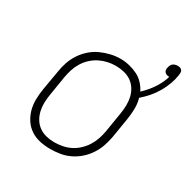

<svg xmlns="http://www.w3.org/2000/svg" viewBox="-151 -786 913 930"><g transform="rotate(30 305.5 -321.0)"><path d="M248 8Q219 8 190.5 2Q162 -4 138.5 -19.5Q115 -35 99.5 -58.5Q84 -82 76.5 -109Q69 -136 69.5 -166Q70 -196 75 -226L94 -336Q98 -363 107 -389.5Q116 -416 132 -440.5Q148 -465 170 -484.5Q192 -504 218 -516Q244 -528 271.5 -534.5Q299 -541 327 -541Q352 -541 376.5 -535Q401 -529 422.5 -518.5Q444 -508 460.5 -490.5Q477 -473 488 -451Q518 -479 540.5 -512.5Q563 -546 574 -583Q573 -583 572 -583Q571 -583 570 -583Q564 -583 558 -585.5Q552 -588 548 -592.5Q544 -597 543 -603.5Q542 -610 544 -617Q545 -623 548 -630Q551 -637 556.5 -641.5Q562 -646 569 -648Q576 -650 583 -650Q590 -650 596.5 -648Q603 -646 607 -640.5Q611 -635 611 -628Q611 -621 610 -614Q606 -587 596.5 -561Q587 -535 572.5 -510Q558 -485 539 -463Q520 -441 498 -422Q506 -395 505.5 -364.5Q505 -334 500 -304L482 -194Q477 -167 468 -140.5Q459 -114 443 -89.5Q427 -65 405 -45.5Q383 -26 357 -13.5Q331 -1 303 3.5Q275 8 248 8ZM249 -30Q272 -30 295 -34.5Q318 -39 339 -49.5Q360 -60 378 -77Q396 -94 408.5 -114Q421 -134 428.5 -156Q436 -178 440 -201L458 -311Q462 -334 462.5 -358Q463 -382 458 -404Q453 -426 441 -445Q429 -464 411 -476.5Q393 -489 370 -494.5Q347 -500 323 -500Q301 -500 278.5 -495Q256 -490 235 -479.5Q214 -469 196 -452.5Q178 -436 165.5 -415.5Q153 -395 146 -373.5Q139 -352 135 -329L117 -219Q113 -196 112.5 -172.5Q112 -149 117 -127Q122 -105 133.5 -86Q145 -67 163 -54Q181 -41 203.5 -35.5Q226 -30 249 -30Z"/></g></svg>

Font: Iosevka Slab XLtExObl
Style: Regular
Weight: 200
Width: 7
Italic angle: -9°
Monospace: yes
Designer: Belleve Invis
Foundry: Belleve Invis
Version: Version 11.1.1; ttfautohint (v1.8.3)